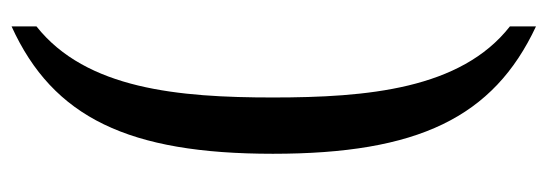

<svg xmlns="http://www.w3.org/2000/svg" viewBox="-320 -478 925 324"><g transform="rotate(-90 142.0 -315.5)"><path d="M260 127V83C154 0 140 -158 140 -317C140 -476 154 -632 260 -716V-758C106 -688 45 -560 45 -317C45 -73 106 55 260 127Z"/></g></svg>

Font: Noto Serif Georgian ExtraCondensed
Style: Regular
Weight: 400
Width: 2
Designer: Monotype Design Team, Akaki Razmadze
Foundry: Google LLC
Version: Version 2.003